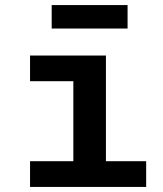

<svg xmlns="http://www.w3.org/2000/svg" viewBox="-20 -734 640 754"><path d="M98 0C98 0 554 0 554 0C554 0 554 -101 554 -101C554 -101 396 -101 396 -101C396 -101 396 -516 396 -516C396 -516 98 -516 98 -516C98 -516 98 -415 98 -415C98 -415 268 -415 268 -415C268 -415 268 -101 268 -101C268 -101 98 -101 98 -101C98 -101 98 0 98 0ZM183 -622C183 -622 481 -622 481 -622C481 -622 481 -714 481 -714C481 -714 183 -714 183 -714C183 -714 183 -622 183 -622Z"/></svg>

Font: IBM Plex Mono Mod
Style: SemiBold
Weight: 500
Designer: Mike Abbink, Paul van der Laan, Pieter van Rosmalen
Foundry: Bold Monday
Version: ""